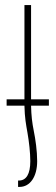

<svg xmlns="http://www.w3.org/2000/svg" viewBox="-20 -502 218 754"><path d="M6 -112V-87H76C77 -40 82 -14 88 20C94 54 99 98 99 131C99 182 83 207 54 207H51V232H57C98 232 126 192 126 131C126 91 119 43 113 14C106 -21 103 -47 102 -87H172V-112H102V-482H76V-112Z"/></svg>

Font: Noto Sans Armenian ExtraCondensed Thin
Style: Regular
Weight: 100
Width: 2
Designer: Monotype Design Team
Foundry: Monotype Imaging Inc.
Version: Version 2.008